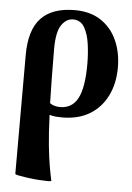

<svg xmlns="http://www.w3.org/2000/svg" viewBox="-51 -464 531 775"><g transform="rotate(5 214.5 -76.5)"><path d="M186 269Q187 272 172 272Q157 272 135 270.5Q113 269 91 266Q69 263 54 260Q39 257 39 254V-227Q39 -329 84.5 -377Q130 -425 221 -425Q284 -425 327 -396.5Q370 -368 392 -319Q414 -270 414 -209Q414 -144 389 -94Q364 -44 318 -16.5Q272 11 207 11Q195 11 182 10Q169 9 156 5Q159 80 164 128.5Q169 177 174.5 209Q180 241 186 269ZM151 -261Q151 -195 152 -141Q153 -87 154 -42Q164 -35 174.5 -32.5Q185 -30 195 -30Q244 -30 267 -73.5Q290 -117 290 -213Q290 -253 284.5 -293Q279 -333 263.5 -360Q248 -387 217 -387Q190 -387 170.5 -359Q151 -331 151 -261Z"/></g></svg>

Font: Junicode
Style: Bold
Weight: 700
Designer: Peter S. Baker
Version: Version 2.100; ttfautohint (v1.8.4)